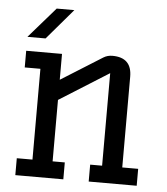

<svg xmlns="http://www.w3.org/2000/svg" viewBox="-50 -724 668 769"><g transform="rotate(5 284.0 -339.5)"><path d="M464 -433Q464 -510 386 -510Q366 -510 350 -500L184 -396V-500H40V-433H103V-68H40V0H233V-68H184V-315L383 -440V-68H335V0H528V-68H464ZM147 -679H218L113 -556H40Z"/></g></svg>

Font: Kelly Slab
Style: Regular
Weight: 400
Designer: Denis Masharov
Foundry: Denis Masharov
Version: Version 1.001